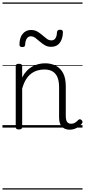

<svg xmlns="http://www.w3.org/2000/svg" viewBox="-20 -1030 686 1550"><path d="M542 17Q522 17 506 10.5Q490 4 479 -8Q468 -20 462.5 -38.5Q457 -57 457 -82V-326Q457 -371 445 -403Q433 -435 406.5 -452Q380 -469 337 -469Q309 -469 282 -461Q255 -453 231.5 -435.5Q208 -418 189.5 -388Q171 -358 159 -314V-4Q159 6 152.5 10.5Q146 15 132 15Q119 15 113 10.5Q107 6 107 -4V-496Q107 -506 113 -510.5Q119 -515 132 -515Q146 -515 152.5 -510.5Q159 -506 159 -496V-405Q176 -437 197 -459Q218 -481 242.5 -494Q267 -507 292.5 -513Q318 -519 344 -519Q392 -519 429.5 -500Q467 -481 489 -440.5Q511 -400 511 -334V-94Q511 -74 515 -60Q519 -46 528.5 -38.5Q538 -31 553 -31Q563 -31 573 -34Q583 -37 593 -44.5Q603 -52 613 -62Q619 -68 625.5 -67.5Q632 -67 639 -60Q645 -54 646 -47.5Q647 -41 642 -34Q631 -19 614.5 -7Q598 5 580 11Q562 17 542 17ZM159 -650Q137 -650 137 -671Q138 -728 164 -758Q190 -788 230 -788Q260 -788 282 -775Q304 -762 322 -746Q340 -730 357.5 -717Q375 -704 395 -704Q416 -704 427.5 -721Q439 -738 440 -771Q443 -790 464 -790Q478 -790 483 -785Q488 -780 488 -768Q486 -715 462 -683.5Q438 -652 393 -652Q364 -652 342 -665Q320 -678 301.5 -694.5Q283 -711 265.5 -724Q248 -737 228 -737Q209 -737 197 -720Q185 -703 183 -669Q182 -659 177 -654.5Q172 -650 159 -650ZM0 490H646V500H0ZM0 -20H646V0H0ZM0 -505H646V-500H0ZM0 -1010H646V-1000H0Z"/></svg>

Font: Playwrite ES Deco Guides
Style: Regular
Weight: 400
Designer: Veronika Burian, José Scaglione
Foundry: TypeTogether
Version: Version 1.003